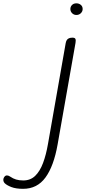

<svg xmlns="http://www.w3.org/2000/svg" viewBox="-280 -732 572 1180"><path d="M-138 428.5Q-182.5 428.5 -210.5 417.5Q-238.5 406.5 -251 394Q-259 385.5 -259.5 374.5Q-260 363.5 -252 353.5Q-246 346 -236.5 346.2Q-227 346.5 -216.5 354Q-200 365.5 -181.2 371.2Q-162.5 377 -137 377Q-93 377 -63.8 348.8Q-34.5 320.5 -15.5 269.8Q3.5 219 15 152L123.5 -465.5Q125.5 -477.5 130.2 -485.2Q135 -493 143.8 -496.8Q152.5 -500.5 165.5 -500.5Q180 -500.5 183.5 -492.8Q187 -485 184 -468L74 156Q50.5 289 -0.5 358.8Q-51.5 428.5 -138 428.5ZM189.5 -640Q174 -640 163.2 -650.8Q152.5 -661.5 152.5 -676.5Q152.5 -691 162.5 -701.2Q172.5 -711.5 189.5 -711.5Q205.5 -711.5 216.8 -702Q228 -692.5 228 -676.5Q228 -662 217 -651Q206 -640 189.5 -640Z"/></svg>

Font: Edu AU VIC WA NT Pre
Style: Regular
Weight: 400
Designer: Tina and Corey Anderson, Eben Sorkin, Mirko Velimirovic
Foundry: Google for Education
Version: Version 1.001